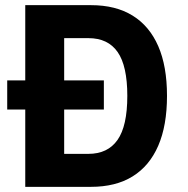

<svg xmlns="http://www.w3.org/2000/svg" viewBox="-20 -725 728 745"><path d="M78 0V-705H333Q429 -705 494.5 -664.5Q560 -624 594 -546Q628 -468 628 -353Q628 -238 594 -159.5Q560 -81 494.5 -40.5Q429 0 333 0ZM229 -128H323Q398 -128 436 -182Q474 -236 474 -353Q474 -469 436.5 -523Q399 -577 323 -577H229ZM8 -300V-413H383V-300Z"/></svg>

Font: Nunito Sans 7pt Condensed ExtraBold
Style: Regular
Weight: 800
Width: 3
Designer: Vernon Adams
Foundry: Vernon Adams
Version: Version 3.101;gftools[0.9.27]